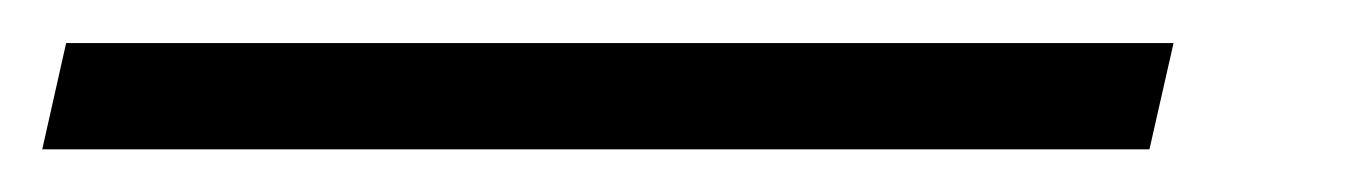

<svg xmlns="http://www.w3.org/2000/svg" viewBox="-115 55 635 90"><path d="M-95.2 125 -84 75.2H435.1L423.8 125Z"/></svg>

Font: Clear Sans
Style: Italic
Weight: 400
Italic angle: -12°
Foundry: Intel Corporation
Version: Version 1.00